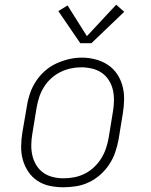

<svg xmlns="http://www.w3.org/2000/svg" viewBox="-20 -785 640 813"><path d="M248 8Q219 8 190.5 2Q162 -4 138.5 -19.5Q115 -35 99.5 -58.5Q84 -82 76.5 -109Q69 -136 69.5 -166Q70 -196 75 -226L94 -336Q98 -363 107 -389.5Q116 -416 132 -440.5Q148 -465 170 -484.5Q192 -504 218 -516Q244 -528 271.5 -534.5Q299 -541 327 -541Q356 -541 384.5 -533.5Q413 -526 436.5 -510.5Q460 -495 475.5 -472Q491 -449 498.5 -421.5Q506 -394 505.5 -364Q505 -334 500 -304L482 -194Q477 -167 468 -140.5Q459 -114 443 -89.5Q427 -65 405 -45.5Q383 -26 357 -13.5Q331 -1 303 3.5Q275 8 248 8ZM249 -30Q272 -30 295 -34.5Q318 -39 339 -49.5Q360 -60 378 -77Q396 -94 408.5 -114Q421 -134 428.5 -156Q436 -178 440 -201L458 -311Q462 -334 462.5 -358Q463 -382 458 -404Q453 -426 441 -445Q429 -464 411 -476.5Q393 -489 370 -494.5Q347 -500 323 -500Q301 -500 278.5 -495Q256 -490 235 -479.5Q214 -469 196 -452.5Q178 -436 165.5 -415.5Q153 -395 146 -373.5Q139 -352 135 -329L117 -219Q113 -196 112.5 -172.5Q112 -149 117 -127Q122 -105 133.5 -86Q145 -67 163 -54Q181 -41 203.5 -35.5Q226 -30 249 -30ZM320 -602 227 -738 266 -762 348 -632 472 -765 506 -735 367 -602Z"/></svg>

Font: Iosevka Slab XLtEx
Style: Italic
Weight: 200
Width: 7
Italic angle: -9°
Monospace: yes
Designer: Belleve Invis
Foundry: Belleve Invis
Version: Version 11.1.0; ttfautohint (v1.8.3)